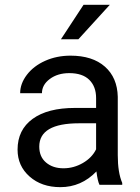

<svg xmlns="http://www.w3.org/2000/svg" viewBox="-20 -770 584 800"><path d="M394.5 0Q386.7 -15.6 381.8 -55.7Q318.8 9.8 231.4 9.8Q153.3 9.8 103.3 -34.4Q53.2 -78.6 53.2 -146.5Q53.2 -229 116 -274.7Q178.7 -320.3 292.5 -320.3H380.4V-361.8Q380.4 -409.2 352.1 -437.3Q323.7 -465.3 268.6 -465.3Q220.2 -465.3 187.5 -440.9Q154.8 -416.5 154.8 -381.8H64Q64 -421.4 92 -458.3Q120.1 -495.1 168.2 -516.6Q216.3 -538.1 273.9 -538.1Q365.2 -538.1 417 -492.4Q468.8 -446.8 470.7 -366.7V-123.5Q470.7 -50.8 489.3 -7.8V0ZM244.6 -68.8Q287.1 -68.8 325.2 -90.8Q363.3 -112.8 380.4 -147.9V-256.3H309.6Q143.6 -256.3 143.6 -159.2Q143.6 -116.7 171.9 -92.8Q200.2 -68.8 244.6 -68.8ZM328.1 -750H437.5L306.6 -606.4H233.9Z"/></svg>

Font: RobotoSquareBracket
Style: Square-Bracket
Weight: 400
Version: Version 2.137; 2017